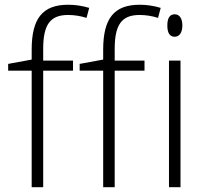

<svg xmlns="http://www.w3.org/2000/svg" viewBox="-20 -785 866 805"><path d="M286.1 -530.8H161.1V-580.1C161.1 -680.2 189.5 -722.2 265.1 -722.2C291 -722.2 316.9 -718.3 342.8 -710L354 -752C324.7 -760.7 295.4 -765.1 266.1 -765.1C157.2 -765.1 112.8 -706.5 112.8 -576.2V-535.2L14.2 -517.1V-488.8H112.8V0H161.1V-488.8H286.1ZM585.9 -530.8H460.9V-580.1C460.9 -680.2 489.3 -722.2 564.9 -722.2C590.8 -722.2 616.7 -718.3 642.6 -710L653.8 -752C624.5 -760.7 595.2 -765.1 565.9 -765.1C457 -765.1 412.6 -706.5 412.6 -576.2V-535.2L314 -517.1V-488.8H412.6V0H460.9V-488.8H585.9ZM681.6 -678.2C681.6 -646.5 691.9 -630.9 712.4 -630.9C732.4 -630.9 744.6 -648.9 744.6 -678.2C744.6 -708 732.4 -725.1 712.4 -725.1C691.9 -725.1 681.6 -709.5 681.6 -678.2ZM736.8 -530.8H688.5V0H736.8Z"/></svg>

Font: Open Sans 300
Style: Regular
Weight: 300
Foundry: Ascender Corporation
Version: Version 1.100;PS 001.100;hotconv 1.0.88;makeotf.lib2.5.64775